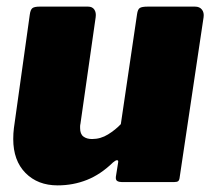

<svg xmlns="http://www.w3.org/2000/svg" viewBox="-20 -550 641 580"><path d="M154 10Q94 10 57 -27.5Q20 -65 20 -130Q20 -138 20.5 -147Q21 -156 22 -163L70 -506Q72 -521 78 -525.5Q84 -530 100 -530H246Q259 -530 265 -521Q271 -512 269 -498L223 -176Q222 -172 222 -168.5Q222 -165 222 -163Q222 -145 232 -137.5Q242 -130 258 -130Q284 -130 306.5 -144Q329 -158 345 -175L394 -507Q396 -522 402.5 -526Q409 -530 426 -530H569Q583 -530 590 -521Q597 -512 595 -498L523 -16Q522 -6 518.5 -3Q515 0 506 0H348Q340 0 334.5 -3Q329 -6 330 -16L337 -60Q338 -66 333.5 -66Q329 -66 321 -59Q284 -23 242.5 -6.5Q201 10 154 10Z"/></svg>

Font: Libre Franklin Thin Black
Style: Italic
Weight: 900
Italic angle: -8°
Version: Version 2.000